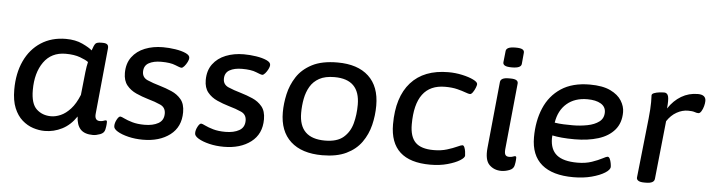

<svg xmlns="http://www.w3.org/2000/svg" viewBox="-45 -898 4081 1100"><g transform="rotate(5 1995.5 -348.0)"><path d="M235 7Q202 7 168 -4Q134 -15 105 -40.5Q76 -66 58.5 -108.5Q41 -151 41 -214Q41 -308 74 -379Q107 -450 168 -489.5Q229 -529 311 -529Q366 -529 406.5 -510Q447 -491 463 -476Q473 -507 481 -516Q489 -525 514 -525H522Q541 -525 549 -518Q557 -511 555 -494L518 -119Q513 -77 545 -77Q558 -77 566.5 -80.5Q575 -84 579 -84Q586 -84 586 -75Q586 -73 585.5 -62Q585 -51 581 -32Q577 -11 553.5 -2.5Q530 6 513 6Q464 6 441 -18.5Q418 -43 416 -92Q382 -41 334.5 -17Q287 7 235 7ZM264 -80Q290 -80 319 -92.5Q348 -105 375.5 -135Q403 -165 424 -217L438 -349Q442 -384 448 -408Q434 -419 400 -431.5Q366 -444 317 -444Q235 -444 191 -382Q147 -320 147 -221Q147 -142 180.5 -111Q214 -80 264 -80Z M800 8Q755 8 716 -1.5Q677 -11 653 -25.5Q629 -40 630 -56Q630 -74 640.5 -93.5Q651 -113 660 -113Q666 -113 684 -104Q702 -95 731.5 -86.5Q761 -78 802 -78Q850 -78 881 -95.5Q912 -113 912 -152Q912 -187 881.5 -201Q851 -215 808 -227Q774 -237 740.5 -252Q707 -267 685.5 -293.5Q664 -320 664 -364Q664 -419 691.5 -456Q719 -493 765.5 -511.5Q812 -530 869 -530Q904 -530 940 -524.5Q976 -519 1000.5 -508Q1025 -497 1024 -481Q1024 -472 1017 -458Q1010 -444 1000.5 -433Q991 -422 984 -422Q976 -422 947.5 -434Q919 -446 866 -446Q822 -446 794.5 -430.5Q767 -415 767 -380Q767 -347 798 -333.5Q829 -320 871 -308Q905 -298 938.5 -283.5Q972 -269 994 -242.5Q1016 -216 1016 -169Q1016 -84 955.5 -38Q895 8 800 8Z M1265 8Q1220 8 1181 -1.5Q1142 -11 1118 -25.5Q1094 -40 1095 -56Q1095 -74 1105.5 -93.5Q1116 -113 1125 -113Q1131 -113 1149 -104Q1167 -95 1196.5 -86.5Q1226 -78 1267 -78Q1315 -78 1346 -95.5Q1377 -113 1377 -152Q1377 -187 1346.5 -201Q1316 -215 1273 -227Q1239 -237 1205.5 -252Q1172 -267 1150.5 -293.5Q1129 -320 1129 -364Q1129 -419 1156.5 -456Q1184 -493 1230.5 -511.5Q1277 -530 1334 -530Q1369 -530 1405 -524.5Q1441 -519 1465.5 -508Q1490 -497 1489 -481Q1489 -472 1482 -458Q1475 -444 1465.5 -433Q1456 -422 1449 -422Q1441 -422 1412.5 -434Q1384 -446 1331 -446Q1287 -446 1259.5 -430.5Q1232 -415 1232 -380Q1232 -347 1263 -333.5Q1294 -320 1336 -308Q1370 -298 1403.5 -283.5Q1437 -269 1459 -242.5Q1481 -216 1481 -169Q1481 -84 1420.5 -38Q1360 8 1265 8Z M1831 7Q1713 7 1649 -51.5Q1585 -110 1585 -219Q1585 -269 1597 -323Q1609 -377 1639.5 -424Q1670 -471 1726.5 -500.5Q1783 -530 1873 -530Q1989 -530 2052 -471.5Q2115 -413 2115 -303Q2115 -246 2101.5 -191Q2088 -136 2056 -91Q2024 -46 1969 -19.5Q1914 7 1831 7ZM1839 -78Q1909 -78 1945.5 -109.5Q1982 -141 1995.5 -191Q2009 -241 2009 -299Q2009 -445 1863 -445Q1809 -445 1775.5 -426.5Q1742 -408 1723.5 -376.5Q1705 -345 1697.5 -305.5Q1690 -266 1690 -224Q1690 -78 1839 -78Z M2452 7Q2220 7 2220 -205Q2220 -362 2295 -446Q2370 -530 2511 -530Q2551 -530 2590 -521.5Q2629 -513 2654.5 -500.5Q2680 -488 2680 -476Q2680 -469 2674.5 -455Q2669 -441 2660.5 -428.5Q2652 -416 2644 -416Q2636 -416 2617.5 -423Q2599 -430 2569.5 -437.5Q2540 -445 2499 -445Q2327 -445 2327 -214Q2327 -143 2359.5 -110.5Q2392 -78 2464 -78Q2507 -78 2541 -88.5Q2575 -99 2597.5 -109.5Q2620 -120 2627 -120Q2634 -120 2638.5 -109.5Q2643 -99 2645 -85Q2647 -71 2647 -62Q2647 -50 2621.5 -34Q2596 -18 2551.5 -5.5Q2507 7 2452 7Z M2861 7Q2819 7 2791.5 -20.5Q2764 -48 2771 -118L2809 -500Q2812 -525 2857 -525H2868Q2913 -525 2911 -500L2873 -119Q2871 -96 2877 -86.5Q2883 -77 2899 -77Q2912 -77 2920.5 -80.5Q2929 -84 2933 -84Q2940 -84 2940 -75Q2940 -73 2939.5 -62Q2939 -51 2935 -32Q2931 -11 2907 -2Q2883 7 2861 7ZM2870 -589Q2841 -589 2829.5 -595.5Q2818 -602 2819 -614L2826 -679Q2827 -691 2840 -697.5Q2853 -704 2882 -704Q2910 -704 2921 -697.5Q2932 -691 2931 -679L2925 -614Q2923 -589 2870 -589Z M3275 7Q3155 7 3093 -45.5Q3031 -98 3031 -201Q3031 -295 3062.5 -369.5Q3094 -444 3159 -487Q3224 -530 3324 -530Q3398 -530 3442.5 -508.5Q3487 -487 3507 -454.5Q3527 -422 3527 -389Q3527 -327 3493 -287Q3459 -247 3399.5 -228.5Q3340 -210 3264 -210Q3222 -210 3190 -213Q3158 -216 3135 -221Q3134 -214 3134 -205Q3134 -140 3172 -109Q3210 -78 3291 -78Q3338 -78 3374 -90.5Q3410 -103 3432.5 -115Q3455 -127 3461 -127Q3469 -127 3474 -116.5Q3479 -106 3481.5 -92.5Q3484 -79 3484 -71Q3484 -54 3455.5 -36Q3427 -18 3380 -5.5Q3333 7 3275 7ZM3246 -289Q3289 -289 3330 -297Q3371 -305 3397 -324.5Q3423 -344 3423 -379Q3423 -411 3394.5 -428Q3366 -445 3317 -445Q3245 -445 3199 -405.5Q3153 -366 3142 -295Q3167 -291 3193.5 -290Q3220 -289 3246 -289Z M3682 2Q3659 2 3648.5 -5Q3638 -12 3639 -23L3676 -366Q3682 -423 3682 -460Q3682 -474 3681.5 -482.5Q3681 -491 3681 -499Q3681 -508 3694.5 -513Q3708 -518 3724.5 -520Q3741 -522 3751 -522Q3770 -522 3775.5 -502.5Q3781 -483 3776 -432Q3807 -479 3850 -504.5Q3893 -530 3945 -530Q3991 -530 3991 -494Q3991 -481 3986.5 -464Q3982 -447 3974 -434Q3966 -421 3957 -421Q3947 -421 3935 -425.5Q3923 -430 3897 -430Q3864 -430 3832 -412Q3800 -394 3777 -359L3742 -24Q3739 2 3693 2Z"/></g></svg>

Font: Asap Semi Expanded Semi Expanded Medium
Style: Italic
Weight: 500
Width: 6
Italic angle: -6°
Designer: Pablo Cosgaya
Foundry: Omnibus-Type
Version: Version 3.001; ttfautohint (v1.8.4.7-5d5b)